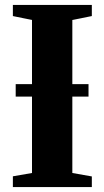

<svg xmlns="http://www.w3.org/2000/svg" viewBox="-20 -763 426 783"><path d="M110.5 -57.5V-681.5L32.5 -697.5V-743H354.5V-697.5L275 -681.5V-57.5L354.5 -43.5V0H32.5V-44ZM341 -420V-369H44V-420Z"/></svg>

Font: Merriweather 72pt ExtraBold
Style: Regular
Weight: 800
Version: Version 2.100